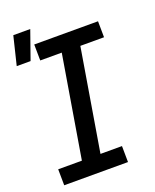

<svg xmlns="http://www.w3.org/2000/svg" viewBox="-150 -904 801 990"><g transform="rotate(-20 250.0 -408.5)"><path d="M8 -661 46 -817H139L84 -661ZM28 0 27 -88H157L250 -647H132L131 -735H481L482 -647H352L259 -88H377L378 0Z"/></g></svg>

Font: Iosevka SS18 Semibold
Style: Italic
Weight: 600
Italic angle: -9°
Monospace: yes
Designer: Belleve Invis
Foundry: Belleve Invis
Version: Version 25.1.1; ttfautohint (v1.8.4)